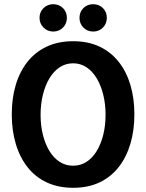

<svg xmlns="http://www.w3.org/2000/svg" viewBox="-20 -889 695 913"><path d="M328 4Q257 4 202.5 -21.5Q148 -47 111 -94Q74 -141 55 -205Q36 -269 36 -345Q36 -422 55 -485.5Q74 -549 111 -595.5Q148 -642 202.5 -667.5Q257 -693 328 -693Q399 -693 453 -667.5Q507 -642 544 -595.5Q581 -549 600 -485.5Q619 -422 619 -345Q619 -269 600 -205Q581 -141 544 -94Q507 -47 453 -21.5Q399 4 328 4ZM328 -101Q363 -101 391.5 -119.5Q420 -138 440 -171Q460 -204 471 -248Q482 -292 482 -343Q482 -394 471 -438.5Q460 -483 440 -516.5Q420 -550 391.5 -569Q363 -588 328 -588Q292 -588 263.5 -569Q235 -550 215 -516.5Q195 -483 184 -438.5Q173 -394 173 -343Q173 -292 184 -248Q195 -204 215 -171Q235 -138 263.5 -119.5Q292 -101 328 -101ZM423 -739Q395 -739 376.5 -758Q358 -777 358 -804Q358 -832 376.5 -850.5Q395 -869 423 -869Q451 -869 469.5 -850.5Q488 -832 488 -804Q488 -777 469.5 -758Q451 -739 423 -739ZM233 -739Q206 -739 187 -758Q168 -777 168 -804Q168 -832 187 -850.5Q206 -869 233 -869Q261 -869 279.5 -850.5Q298 -832 298 -804Q298 -777 279.5 -758Q261 -739 233 -739Z"/></svg>

Font: Kreon Light
Style: Regular
Weight: 300
Designer: Julia Petretta
Foundry: Julia Petretta and Eli Heuer
Version: Version 2.002